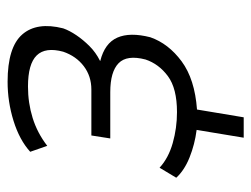

<svg xmlns="http://www.w3.org/2000/svg" viewBox="-100 -444 677 518"><g transform="rotate(-90 239.0 -184.5)"><path d="M127 134 148 7Q109 2 74 -12Q39 -26 19 -48L46 -93Q72 -69 112.5 -57.5Q153 -46 196 -46Q260 -46 293 -70.5Q326 -95 338 -131Q351 -181 328 -203.5Q305 -226 250 -226H125L133 -277H257Q293 -277 320 -297.5Q347 -318 359 -353Q372 -401 349 -424.5Q326 -448 265 -448Q221 -448 180.5 -435.5Q140 -423 105 -396L89 -442Q121 -471 172.5 -487Q224 -503 278 -503Q371 -503 405.5 -463.5Q440 -424 422 -353Q416 -336 403.5 -317.5Q391 -299 374 -282Q357 -265 335 -254L334 -253Q382 -241 397 -207Q412 -173 398 -118Q381 -69 333 -33.5Q285 2 203 8L182 134Z"/></g></svg>

Font: Nunito Sans 7pt Condensed Light
Style: Italic
Weight: 300
Width: 3
Italic angle: -9°
Designer: Vernon Adams
Foundry: Vernon Adams
Version: Version 3.101;gftools[0.9.27]